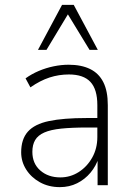

<svg xmlns="http://www.w3.org/2000/svg" viewBox="-20 -761 548 789"><path d="M226 8Q180 8 144 -12Q108 -32 87.5 -64.5Q67 -97 67 -135Q67 -189 94.5 -220Q122 -251 181 -263.5Q240 -276 336 -276H390V-237H338Q275 -237 231.5 -232.5Q188 -228 162 -216.5Q136 -205 124.5 -185.5Q113 -166 113 -137Q113 -89 145.5 -60.5Q178 -32 228 -32Q269 -32 303.5 -54Q338 -76 359 -113.5Q380 -151 380 -198V-329Q380 -394 351.5 -424.5Q323 -455 263 -455Q222 -455 183.5 -442.5Q145 -430 105 -402L85 -439Q110 -457 139.5 -469.5Q169 -482 200.5 -488.5Q232 -495 262 -495Q314 -495 350 -477.5Q386 -460 404.5 -423.5Q423 -387 423 -329V0H381V-114H386Q375 -79 352 -51.5Q329 -24 297 -8Q265 8 226 8ZM136 -556 235 -741H283L382 -556H348L259 -702L171 -556Z"/></svg>

Font: Nunito Sans 10pt SemiCondensed ExtraLight
Style: Regular
Weight: 250
Width: 4
Designer: Vernon Adams
Foundry: Vernon Adams
Version: Version 3.101;gftools[0.9.27]